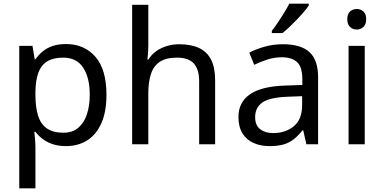

<svg xmlns="http://www.w3.org/2000/svg" viewBox="-20 -786 2092 1046"><path d="M340 -546Q439 -546 499.5 -477Q560 -408 560 -269Q560 -178 532.5 -115.5Q505 -53 455.5 -21.5Q406 10 339 10Q298 10 266 -1Q234 -12 211.5 -29.5Q189 -47 173 -68H167Q169 -51 171 -25Q173 1 173 20V240H85V-536H157L169 -463H173Q189 -486 211.5 -505Q234 -524 265.5 -535Q297 -546 340 -546ZM324 -472Q270 -472 237 -451.5Q204 -431 189 -390Q174 -349 173 -286V-269Q173 -203 187 -157Q201 -111 234.5 -87Q268 -63 326 -63Q375 -63 406.5 -90Q438 -117 453.5 -163.5Q469 -210 469 -270Q469 -362 433.5 -417Q398 -472 324 -472Z M788 -537Q788 -518 786.5 -498Q785 -478 783 -462H789Q806 -490 832 -508Q858 -526 890 -535.5Q922 -545 956 -545Q1021 -545 1064.5 -524.5Q1108 -504 1130 -461Q1152 -418 1152 -349V0H1065V-343Q1065 -408 1036 -440Q1007 -472 945 -472Q885 -472 851 -449.5Q817 -427 802.5 -383.5Q788 -340 788 -277V0H700V-760H788Z M1521 -545Q1619 -545 1666 -502Q1713 -459 1713 -365V0H1649L1632 -76H1628Q1605 -47 1580.5 -27.5Q1556 -8 1524.5 1Q1493 10 1448 10Q1400 10 1361.5 -7Q1323 -24 1301 -59.5Q1279 -95 1279 -149Q1279 -229 1342 -272.5Q1405 -316 1536 -320L1627 -323V-355Q1627 -422 1598 -448Q1569 -474 1516 -474Q1474 -474 1436 -461.5Q1398 -449 1365 -433L1338 -499Q1373 -518 1421 -531.5Q1469 -545 1521 -545ZM1547 -259Q1447 -255 1408.5 -227Q1370 -199 1370 -148Q1370 -103 1397.5 -82Q1425 -61 1468 -61Q1536 -61 1581 -98.5Q1626 -136 1626 -214V-262ZM1662 -756Q1653 -742 1636 -722Q1619 -702 1598.5 -680.5Q1578 -659 1557.5 -639.5Q1537 -620 1519 -606H1461V-618Q1476 -637 1493.5 -663Q1511 -689 1528 -716.5Q1545 -744 1556 -766H1662Z M1967 -536V0H1879V-536ZM1924 -737Q1944 -737 1959.5 -723.5Q1975 -710 1975 -681Q1975 -653 1959.5 -639Q1944 -625 1924 -625Q1902 -625 1887 -639Q1872 -653 1872 -681Q1872 -710 1887 -723.5Q1902 -737 1924 -737Z"/></svg>

Font: Noto Sans Lao Looped
Style: Regular
Weight: 400
Designer: Mark Frömberg, Ben Mitchell
Foundry: The Fontpad Ltd
Version: Version 1.001